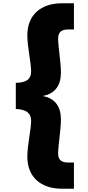

<svg xmlns="http://www.w3.org/2000/svg" viewBox="-20 -925 532 1166"><path d="M76 -263C144 -261 169 -234 169 -192C169 -137 146 -46 146 27C146 152 230 221 355 221H429V62H393C349 62 333 42 333 7C333 -41 350 -137 350 -200C350 -274 317 -327 243 -341V-343C317 -357 350 -410 350 -484C350 -547 333 -643 333 -690C333 -726 349 -746 393 -746H429V-905H355C230 -905 146 -836 146 -711C146 -638 169 -547 169 -491C169 -447 144 -423 76 -422Z"/></svg>

Font: Poppins STUK1
Style: Regular
Weight: 400
Designer: Jonny Pinhorn (original), Sammy Jo Hughes (modified version)
Foundry: Type Mafia
Version: Version 1.002;hotconv 1.0.109;makeotfexe 2.5.65596